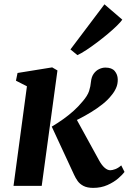

<svg xmlns="http://www.w3.org/2000/svg" viewBox="-20 -880 610 909"><path d="M44 0 107.5 -471.5 55.5 -498 63 -534.5 227 -561 252 -546.5 177.5 0ZM421.5 9.5Q393 9.5 375.2 0.2Q357.5 -9 347.5 -23.2Q337.5 -37.5 331 -52L225 -280.5Q254.5 -298 280.2 -316.5Q306 -335 328.5 -355.2Q351 -375.5 370 -398.5Q394.5 -426.5 401.8 -449.2Q409 -472 410.5 -492Q413 -516.5 423.8 -531.2Q434.5 -546 449.5 -553Q464.5 -560 479 -560Q509.5 -560 523.2 -543.5Q537 -527 537.5 -504.5Q538 -481.5 529.2 -462.5Q520.5 -443.5 507.5 -428.5Q491 -407 465.5 -386.8Q440 -366.5 411.2 -349Q382.5 -331.5 355 -317.5Q327.5 -303.5 306 -294L329.5 -338.5L449.5 -120Q461.5 -98 475.2 -86Q489 -74 502 -74Q511.5 -74 525.8 -79.2Q540 -84.5 554 -97L569.5 -66Q560.5 -53.5 539.8 -35.5Q519 -17.5 488.8 -4Q458.5 9.5 421.5 9.5ZM313.5 -646 474.5 -859.5 559 -787Q552 -776.5 534 -758.8Q516 -741 491.2 -720.2Q466.5 -699.5 440 -679.5Q413.5 -659.5 388.8 -643.2Q364 -627 346.5 -619Z"/></svg>

Font: Merriweather 36pt
Style: Bold Italic
Weight: 700
Italic angle: -7.8°
Version: Version 2.101